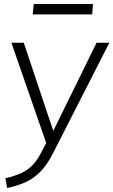

<svg xmlns="http://www.w3.org/2000/svg" viewBox="-20 -715 568 962"><path d="M219 23 37 -501H99L255 -35ZM16 227 7 178Q55 167 87 152Q119 137 142.5 113Q166 89 186 50L222 -18L235 -35L464 -501H528L246 52Q217 110 182 145.5Q147 181 105.5 199Q64 217 16 227ZM144 -643 149 -695H446L442 -643Z"/></svg>

Font: Muli Light
Style: Italic
Weight: 300
Italic angle: -4.541°
Designer: Vernon Adams
Foundry: Vernon Adams
Version: Version 2.100; ttfautohint (v1.8.1.43-b0c9)